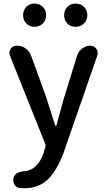

<svg xmlns="http://www.w3.org/2000/svg" viewBox="-20 -798 584 1051"><path d="M393.6 -651.4Q366.2 -651.4 348.6 -669.4Q331.1 -687.5 331.1 -714.8Q331.1 -742.2 348.6 -760.3Q366.2 -778.3 393.6 -778.3Q421.9 -778.3 439.9 -760.3Q458 -742.2 458 -714.8Q458 -687.5 439.9 -669.4Q421.9 -651.4 393.6 -651.4ZM106.4 -714.8Q106.4 -742.2 124 -760.3Q141.6 -778.3 168.9 -778.3Q196.3 -778.3 214.4 -760.3Q232.4 -742.2 232.4 -714.8Q232.4 -687.5 214.4 -669.4Q196.3 -651.4 168.9 -651.4Q141.6 -651.4 124 -669.4Q106.4 -687.5 106.4 -714.8ZM474.6 -547.9Q495.1 -547.9 507.8 -530.3Q514.6 -519.5 514.6 -507.8Q514.6 -502 512.7 -494.1L329.1 35.2Q293.9 131.8 243.7 182.1Q193.4 232.4 112.3 232.4Q99.6 232.4 87.9 231.4Q69.3 229.5 59.6 212.9Q52.7 201.2 52.7 188.5Q52.7 182.6 53.7 176.8Q58.6 159.2 74.2 149.9Q89.8 140.6 110.4 139.6Q186.5 135.7 219.7 36.1L228.5 5.9Q231.4 -1 228.5 -7.8L34.2 -494.1Q31.2 -502 31.2 -508.8Q31.2 -519.5 38.1 -530.3Q49.8 -547.9 70.3 -547.9H73.2Q99.6 -547.9 120.6 -532.7Q141.6 -517.6 150.4 -493.2L233.4 -264.6Q239.3 -245.1 255.9 -192.4Q272.5 -139.6 282.2 -111.3Q283.2 -109.4 285.6 -109.4Q288.1 -109.4 289.1 -112.3L331.1 -264.6L402.3 -494.1Q410.2 -517.6 430.2 -532.7Q450.2 -547.9 474.6 -547.9Z"/></svg>

Font: Gen Jyuu Gothic Medium
Style: Regular
Weight: 500
Designer: [Source Han Sans]
Ryoko NISHIZUKA  (kana & ideographs); Paul D. Hunt (Latin, Greek & Cyrillic); Wenlong ZHANG  (bopomofo
Version: Version 1.002.20150607